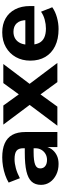

<svg xmlns="http://www.w3.org/2000/svg" viewBox="582 -1128 557 1762"><g transform="rotate(-90 861.0 -247.5)"><path d="M237 11Q182 11 138.5 -10.5Q95 -32 70 -68Q45 -104 45 -150Q45 -204 75 -236.5Q105 -269 169.5 -284Q234 -299 340 -299H399V-218H344Q305 -218 277 -214.5Q249 -211 231 -204Q213 -197 204.5 -185.5Q196 -174 196 -157Q196 -128 217 -111.5Q238 -95 274 -95Q304 -95 328 -108.5Q352 -122 366.5 -146.5Q381 -171 381 -202V-313Q381 -357 357.5 -375Q334 -393 281 -393Q242 -393 197.5 -381Q153 -369 106 -344L66 -447Q96 -465 134.5 -478.5Q173 -492 215 -499Q257 -506 297 -506Q373 -506 425 -483.5Q477 -461 503.5 -414Q530 -367 530 -292V0H392V-99H394Q385 -66 363.5 -41.5Q342 -17 310.5 -3Q279 11 237 11Z M588 0 807 -292 809 -214 598 -496H773L892 -331H859L979 -496H1154L942 -215L944 -292L1164 0H988L859 -177H891L763 0Z M1475 11Q1383 11 1318 -21Q1253 -53 1219 -111Q1185 -169 1185 -248Q1185 -323 1217.5 -381Q1250 -439 1308.5 -472.5Q1367 -506 1445 -506Q1518 -506 1572 -475.5Q1626 -445 1656 -387.5Q1686 -330 1686 -251V-211H1311V-294H1571L1557 -279Q1557 -341 1529 -372Q1501 -403 1450 -403Q1413 -403 1386.5 -386.5Q1360 -370 1345.5 -339Q1331 -308 1331 -263V-252Q1331 -201 1347 -168.5Q1363 -136 1396.5 -120.5Q1430 -105 1480 -105Q1519 -105 1560.5 -116Q1602 -127 1634 -150L1675 -47Q1636 -19 1582 -4Q1528 11 1475 11Z"/></g></svg>

Font: Nunito Sans 10pt ExtraBold
Style: Regular
Weight: 800
Designer: Vernon Adams
Foundry: Vernon Adams
Version: Version 3.101;gftools[0.9.27]